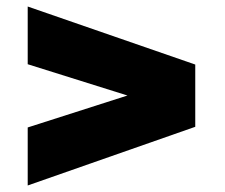

<svg xmlns="http://www.w3.org/2000/svg" viewBox="-20 -600 690 589"><path d="M65 -31V-209L371 -307L65 -403V-580L579 -402V-211Z"/></svg>

Font: Azeret Mono Thin Black
Style: Regular
Weight: 900
Version: Version 1.002